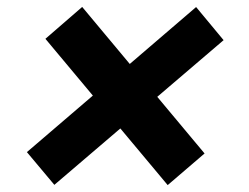

<svg xmlns="http://www.w3.org/2000/svg" viewBox="-20 -568 720 556"><path d="M465.6 -32 328.5 -196 137.4 -32.7 57.9 -127.5 248.9 -291.2 111.5 -455.6 218 -547.9 355.8 -382.8 547.9 -547.6 627.5 -451.7 435.4 -287.6 572.4 -123.6Z"/></svg>

Font: Karasuma Gothic
Style: Bold Italic
Weight: 700
Italic angle: 9.39998°
Designer: Rasmus Andersson / Ryoko Nishizuka
Foundry: Genbu
Version: Version 1.00